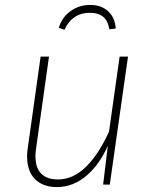

<svg xmlns="http://www.w3.org/2000/svg" viewBox="-20 -750 616 780"><path d="M90 -115Q90 -132 93 -150L145 -520H179L127 -150Q124 -132 124 -116Q124 -68 147.5 -44.5Q171 -21 215 -21Q278 -21 330.5 -73.5Q383 -126 423 -216L466 -520H500L426 0H399L418 -158Q385 -82 331 -36Q277 10 211 10Q154 10 122 -22.5Q90 -55 90 -115ZM219 -637Q231 -679 266 -704.5Q301 -730 347 -730Q392 -730 420 -703.5Q448 -677 450 -634L424 -631Q415 -698 345 -698Q309 -698 282.5 -680Q256 -662 242 -629Z"/></svg>

Font: FiraGO UltraLight
Style: Italic
Weight: 200
Italic angle: -8°
Designer: bBox Type GmbH
Foundry: bBox Type GmbH
Version: Version 1.001